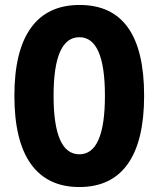

<svg xmlns="http://www.w3.org/2000/svg" viewBox="-20 -744 639 774"><path d="M300 10Q171 10 104.5 -83Q38 -176 38 -358Q38 -539 104.5 -631.5Q171 -724 301 -724Q561 -724 561 -358Q561 -176 495 -83Q429 10 300 10ZM300 -122Q403 -122 403 -358Q403 -594 300 -594Q196 -594 196 -358Q196 -122 300 -122Z"/></svg>

Font: Noto Sans ExtraCondensed ExtraBold
Style: Regular
Weight: 800
Width: 2
Designer: Monotype Design Team
Foundry: Monotype Imaging Inc.
Version: Version 2.013; ttfautohint (v1.8.4.7-5d5b)